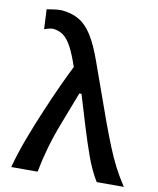

<svg xmlns="http://www.w3.org/2000/svg" viewBox="-84 -810 720 875"><g transform="rotate(10 276.5 -372.0)"><path d="M28 0Q46 -67.5 73.8 -141Q101.5 -214.5 130.5 -282Q152 -333 177.2 -388.5Q202.5 -444 229.5 -498.5Q210.5 -555 192.8 -588Q175 -621 154.8 -636Q134.5 -651 106.5 -653.5Q91.5 -653.5 66.5 -644.5L62 -736Q76 -738.5 93.8 -741Q111.5 -743.5 129.5 -743.5Q177 -740 211.2 -720Q245.5 -700 272.5 -657.2Q299.5 -614.5 325 -542L418.5 -280.5Q442.5 -215 461.8 -167.8Q481 -120.5 501.2 -81.2Q521.5 -42 549 0H423.5Q393.5 -49 371.2 -111.8Q349 -174.5 331 -233.5L285.5 -384H275.5L216.5 -231Q193.5 -171.5 177.2 -114.5Q161 -57.5 150 0Z"/></g></svg>

Font: Commissioner Flair Medium
Style: Regular
Weight: 500
Designer: Kostas Bartsokas
Foundry: Kostas Bartsokas
Version: Version 1.000; ttfautohint (v1.8.3)